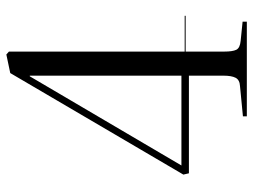

<svg xmlns="http://www.w3.org/2000/svg" viewBox="-114 -664 779 590"><g transform="rotate(-90 275.0 -369.5)"><path d="M212 0V-12L305 -21Q324 -22 330.5 -34.5Q337 -47 337 -72V-178H37L33 -195L345 -727L402 -739L411 -731V-191H521V-188H411V-69Q411 -44 416.5 -32.5Q422 -21 444 -19L503 -13V0ZM61 -201H337V-667H335Z"/></g></svg>

Font: Literata 72pt Light
Style: Regular
Weight: 300
Designer: Latin by Veronika Burian and Jose Scaglione. Greek by Irene Vlachou. Cyrillic by Vera Evstafieva.
Foundry: TypeTogether
Version: Version 3.002